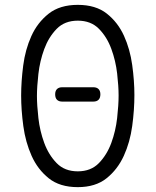

<svg xmlns="http://www.w3.org/2000/svg" viewBox="-20 -760 640 790"><path d="M300 -55Q354 -55 387 -89Q420 -123 438 -172Q456 -221 462 -274.5Q468 -328 468 -367Q468 -405 462 -457.5Q456 -510 438 -559Q420 -608 387 -641.5Q354 -675 300 -675Q246 -675 213 -641Q180 -607 162 -558Q144 -509 138 -456Q132 -403 132 -365Q132 -327 138 -274Q144 -221 162 -172Q180 -123 213 -89Q246 -55 300 -55ZM300 10Q226 10 180.5 -26.5Q135 -63 110 -119Q85 -175 76 -241Q67 -307 67 -367Q67 -425 75.5 -490.5Q84 -556 109 -611.5Q134 -667 180 -703.5Q226 -740 300 -740Q374 -740 419.5 -704Q465 -668 490 -613Q515 -558 524 -492.5Q533 -427 533 -369Q533 -308 524 -241.5Q515 -175 489.5 -119Q464 -63 418.5 -26.5Q373 10 300 10ZM364 -342H236Q222 -342 214.5 -349.5Q207 -357 207 -372Q207 -386 214.5 -393.5Q222 -401 236 -401H364Q378 -401 385.5 -393.5Q393 -386 393 -372Q393 -357 385.5 -349.5Q378 -342 364 -342Z"/></svg>

Font: Maple Mono ExtraLight
Style: Regular
Weight: 275
Monospace: yes
Designer: subframe7536
Version: Version 7.000